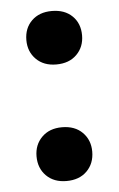

<svg xmlns="http://www.w3.org/2000/svg" viewBox="-44 -552 367 594"><g transform="rotate(-5 139.5 -255.0)"><path d="M139 -353Q100 -353 76.5 -376.5Q53 -400 53 -436Q53 -473 76.5 -496Q100 -519 139 -519Q179 -519 202.5 -496Q226 -473 226 -436Q226 -400 202.5 -376.5Q179 -353 139 -353ZM139 9Q100 9 76.5 -14.5Q53 -38 53 -75Q53 -111 76.5 -134.5Q100 -158 139 -158Q179 -158 202.5 -134.5Q226 -111 226 -75Q226 -38 202.5 -14.5Q179 9 139 9Z"/></g></svg>

Font: Montagu Slab 120pt Medium
Style: Regular
Weight: 500
Designer: Florian Karsten
Foundry: Florian Karsten
Version: Version 1.000